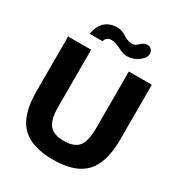

<svg xmlns="http://www.w3.org/2000/svg" viewBox="-201 -996 1065 1142"><g transform="rotate(30 331.5 -424.5)"><path d="M517 -821Q517 -792 481.5 -766.5Q446 -741 405 -741Q378 -741 342 -760Q306 -779 279 -779Q243 -779 236 -746H147Q156 -802 188 -831.5Q220 -861 272 -861Q302 -861 334 -840.5Q366 -820 396 -820Q414 -820 435 -840.5Q456 -861 475 -861Q494 -861 505.5 -850Q517 -839 517 -821ZM619 -292Q619 -133 550.5 -60.5Q482 12 332 12Q181 12 112.5 -60Q44 -132 44 -292V-668H202V-279Q202 -190 231.5 -153.5Q261 -117 332 -117Q403 -117 432 -153.5Q461 -190 461 -279V-668H619Z"/></g></svg>

Font: Atkinson Hyperlegible Pro
Style: Bold
Weight: 700
Designer: Elliott Scott, Megan Eiswerth, Linus Boman, Theodore Petrosky, Jacob Perez
Foundry: Braille Institute
Version: Version 1.5.1